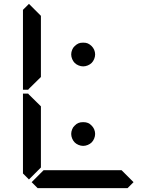

<svg xmlns="http://www.w3.org/2000/svg" viewBox="-20 -975 856 995"><path d="M354 -717Q358 -728 367 -736Q376 -745 387 -750Q396 -754 411 -754Q426 -754 435 -750Q446 -745 455 -736Q463 -728 468 -717Q473 -705 473 -693Q473 -681 468 -669Q463 -657 455 -649Q447 -641 435 -636Q423 -631 411 -631Q399 -631 387 -636Q375 -641 367 -649Q359 -657 354 -669Q349 -681 349 -693Q349 -705 354 -717ZM354 -305Q358 -316 367 -324Q376 -334 387 -338Q396 -342 411 -342Q426 -342 435 -338Q446 -334 455 -324Q463 -316 468 -305Q473 -293 473 -281Q473 -269 468 -257Q463 -245 455 -237Q447 -229 435 -224Q423 -219 411 -219Q399 -219 387 -224Q375 -229 367 -237Q359 -245 354 -257Q349 -269 349 -281Q349 -293 354 -305ZM672 -31 641 0H175L144 -31L206 -93H610ZM130 -45 99 -76V-490H126L130 -485L192 -424V-107ZM130 -515 126 -510H99V-924L130 -955L192 -893V-576Z"/></svg>

Font: seg115
Style: Regular
Weight: 400
Designer: Keshikan(Twitter:@keshinomi_88pro)
Version: seg115 Version 0.46